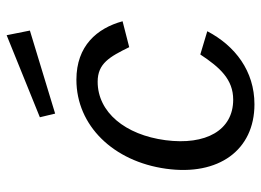

<svg xmlns="http://www.w3.org/2000/svg" viewBox="-124 -652 786 578"><g transform="rotate(-90 269.0 -363.0)"><path d="M452 -736 205 -636 216 -590 466 -666ZM318 -526C180 -526 72 -415 50 -256C28 -98 106 10 244 10C344 10 420 -48 464 -132L394 -153C355 -94 319 -54 258 -54C166 -54 120 -136 136 -258C152 -379 220 -462 312 -462C367 -462 387 -426 416 -367L494 -387C473 -464 420 -526 318 -526Z"/></g></svg>

Font: United Sans
Style: Italic
Weight: 400
Italic angle: -8°
Designer: Pablo Impallari, Rodrigo Fuenzalida (Modified by Dan O. Williams)
Version: Version 1.000;PS 001.000;hotconv 1.0.88;makeotf.lib2.5.64775